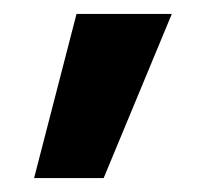

<svg xmlns="http://www.w3.org/2000/svg" viewBox="-20 -142 297 276"><path d="M29 114H129L227 -122H90Z"/></svg>

Font: HB Figtree Prototype
Style: Bold
Weight: 700
Designer: Alfredo Marco Pradil
Foundry: Hanken Design Co.®
Version: Version 1.002;Glyphs 3.2 (3228)